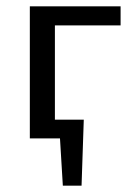

<svg xmlns="http://www.w3.org/2000/svg" viewBox="-20 -436 424 605"><path d="M153 -356V-59H244L237 149H178L169 0H74V-416H360V-356Z"/></svg>

Font: Ysabeau Medium
Style: Regular
Weight: 500
Designer: Christian Thalmann (Catharsis Fonts)
Version: Version 0.003